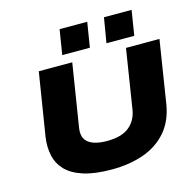

<svg xmlns="http://www.w3.org/2000/svg" viewBox="-129 -1062 1235 1208"><g transform="rotate(-15 488.5 -458.0)"><path d="M453 11Q342 11 269 -12.5Q196 -36 156.5 -77.5Q117 -119 105 -174.5Q93 -230 102 -293L168 -705H386L321 -297Q310 -232 349 -201Q388 -170 471 -170Q565 -170 614.5 -210Q664 -250 675 -319L736 -705H954L890 -300Q873 -192 813 -123Q753 -54 661 -21.5Q569 11 453 11ZM625 -765 652 -927H832L806 -765ZM337 -765 363 -927H543L517 -765Z"/></g></svg>

Font: Nunito Sans 7pt Expanded Black
Style: Italic
Weight: 900
Width: 7
Italic angle: -9°
Designer: Vernon Adams
Foundry: Vernon Adams
Version: Version 3.101;gftools[0.9.27]